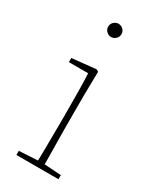

<svg xmlns="http://www.w3.org/2000/svg" viewBox="-179 -746 662 803"><g transform="rotate(30 151.5 -344.5)"><path d="M48 0V-20L138 -25Q139 -51 139 -84.5Q139 -118 139.5 -151Q140 -184 140 -210V-259Q140 -312 139.5 -360Q139 -408 137 -446H44V-466L160 -478L170 -472L168 -356V-210Q168 -184 168.5 -150.5Q169 -117 169.5 -84Q170 -51 170 -25L251 -20V0ZM144 -625Q132 -625 122 -634Q112 -643 112 -657Q112 -671 122 -680Q132 -689 144 -689Q156 -689 166 -680Q176 -671 176 -657Q176 -643 166 -634Q156 -625 144 -625Z"/></g></svg>

Font: Source Serif 4 ExtraLight
Style: Regular
Weight: 200
Designer: Frank Grießhammer
Foundry: Adobe
Version: Version 4.005;hotconv 1.1.0;makeotfexe 2.6.0